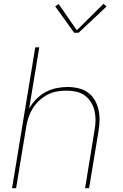

<svg xmlns="http://www.w3.org/2000/svg" viewBox="-20 -982 640 1002"><path d="M43 0 164 -735H185L132 -415Q147 -442 169 -464.5Q191 -487 218 -501.5Q245 -516 274.5 -522Q304 -528 332 -528Q361 -528 389 -521.5Q417 -515 438.5 -499.5Q460 -484 474 -460.5Q488 -437 494 -410Q500 -383 499.5 -354.5Q499 -326 494 -297L445 0H424L473 -300Q478 -326 478.5 -352Q479 -378 473.5 -402.5Q468 -427 455 -448Q442 -469 422.5 -483.5Q403 -498 378 -503.5Q353 -509 326 -509Q302 -509 276.5 -504.5Q251 -500 228 -488Q205 -476 185 -457.5Q165 -439 151 -416.5Q137 -394 129 -370Q121 -346 117 -321L64 0ZM367 -811 268 -949 286 -961 381 -824 520 -962 536 -948 390 -811Z"/></svg>

Font: Iosevka SS04 Th Ex Obl
Style: Regular
Weight: 100
Width: 7
Italic angle: -9°
Monospace: yes
Designer: Belleve Invis
Foundry: Belleve Invis
Version: Version 19.0.0; ttfautohint (v1.8.4)